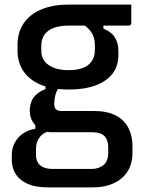

<svg xmlns="http://www.w3.org/2000/svg" viewBox="-20 -562 640 832"><path d="M109 -82Q109 -104 116 -122Q123 -140 138.5 -153.5Q154 -167 177 -176V-203L234 -182Q224 -166 219.5 -148.5Q215 -131 215 -111Q215 -95 223 -88Q231 -81 246 -81H387Q444 -81 481 -62Q518 -43 536 -8.5Q554 26 554 70V102Q554 134 543 161Q532 188 510 208Q488 228 455.5 239Q423 250 381 250H187Q135 250 100.5 235Q66 220 48.5 193Q31 166 31 129V111Q31 81 43.5 57Q56 33 79 17Q102 1 133 -4V-38L201 5Q176 10 162.5 21.5Q149 33 142.5 49Q136 65 136 83V109Q136 128 143.5 141.5Q151 155 167 162.5Q183 170 209 170H377Q396 170 410 164Q424 158 432 150Q441 141 445 128.5Q449 116 449 101V76Q449 45 433 28Q417 11 377 11H202Q177 11 156 -1Q135 -13 122 -34Q109 -55 109 -82ZM341 -456 428 -461V-438Q463 -424 478 -399.5Q493 -375 493 -342V-323Q493 -277 468.5 -244Q444 -211 395.5 -192.5Q347 -174 277 -174Q207 -174 157.5 -194.5Q108 -215 82 -253Q56 -291 56 -343V-367Q56 -421 82 -460Q108 -499 157.5 -520.5Q207 -542 277 -542Q345 -542 413 -542Q481 -542 549 -542Q549 -522 549 -502Q549 -482 549 -462Q549 -458 546 -454.5Q543 -451 538 -451Q495 -451 453 -451Q411 -451 368 -451Q325 -451 277 -451Q221 -451 190 -429Q159 -407 159 -363V-343Q159 -325 164.5 -312Q170 -299 181 -288Q196 -274 220 -266Q244 -258 277 -258Q333 -258 362 -280.5Q391 -303 391 -345V-368Q391 -386 386 -401Q381 -416 370.5 -429.5Q360 -443 341 -456Z"/></svg>

Font: Recursive Monospace Medium
Style: Regular
Weight: 500
Version: Version 1.047